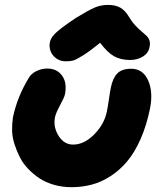

<svg xmlns="http://www.w3.org/2000/svg" viewBox="-20 -780 669 790"><path d="M251 -527.8Q220.7 -527.8 201.4 -548.6Q182.1 -569.3 184.1 -599.1Q185.5 -619.6 204.6 -639.9Q223.6 -660.2 292 -706.1Q343.8 -737.8 369.4 -748.8Q395 -759.8 423.8 -759.8Q456.1 -759.8 475.8 -748Q495.6 -736.3 509.8 -711.9Q521.5 -691.9 536.4 -675.8Q551.3 -659.7 562.3 -650.9Q573.2 -642.1 582.5 -633.1Q591.8 -624 595.2 -612.8Q598.6 -601.6 595.2 -585.9Q590.8 -561.5 568.1 -547.4Q545.4 -533.2 515.1 -533.2Q476.6 -533.2 449.2 -548.6Q421.9 -564 392.1 -604Q348.1 -568.4 320.1 -551Q292 -533.7 280.3 -530.8Q268.6 -527.8 251 -527.8ZM273.9 -9.8Q236.3 -9.8 202.4 -19.5Q168.5 -29.3 143.1 -45.9Q117.7 -62.5 95.9 -85.2Q74.2 -107.9 61.3 -133.8Q48.3 -159.7 39.3 -187.7Q30.3 -215.8 29.8 -243.4Q29.3 -271 33.2 -296.9Q50.8 -381.3 98.1 -459Q107.4 -476.1 128.9 -487.1Q150.4 -498 174.8 -498Q214.4 -498 235.6 -468.5Q256.8 -439 247.1 -391.1Q244.6 -379.4 227.1 -346.9Q209.5 -314.5 206.1 -296.9Q198.7 -255.9 221.4 -220.5Q244.1 -185.1 280.8 -185.1Q326.7 -185.1 368.2 -227.5Q409.7 -270 419.9 -321.8Q423.8 -341.3 428.2 -371.8Q432.6 -402.3 436 -418.9Q443.8 -458.5 462.6 -477.8Q481.4 -497.1 520 -497.1Q567.9 -497.1 589.4 -449.5Q610.8 -401.9 597.2 -333Q583 -263.7 558.6 -208.3Q534.2 -152.8 503.4 -116.2Q472.7 -79.6 434.8 -55.2Q397 -30.8 357.2 -20.3Q317.4 -9.8 273.9 -9.8Z"/></svg>

Font: Shantell Sans Irregular
Style: Italic
Weight: 800
Italic angle: -11.31°
Designer: Stephen Nixon, Anya Danilova, Shantell Martin
Foundry: Arrow Type
Version: Version 1.006;[9816181b4]